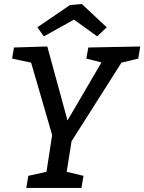

<svg xmlns="http://www.w3.org/2000/svg" viewBox="-20 -930 714 950"><path d="M210 -80 238 -262 134 -620 40 -640 49 -695 214 -700 314 -334 482 -621 407 -640 417 -695 674 -700 664 -640 581 -620 334 -231 310 -80 393 -60 383 0H110L120 -60ZM461 -750 346 -833 197 -750 165 -795 326 -905 385 -910 508 -795Z"/></svg>

Font: Bitter
Style: Italic
Weight: 400
Italic angle: -9°
Designer: Sol Matas
Foundry: Sol Matas
Version: Version 1.001